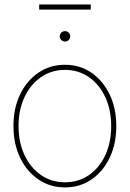

<svg xmlns="http://www.w3.org/2000/svg" viewBox="-20 -815 570 844"><path d="M265.6 8.8Q199.7 8.8 148.4 -26.4Q97.2 -61.5 68.1 -122.3Q39.1 -183.1 39.1 -260.7Q39.1 -338.9 68.1 -399.4Q97.2 -460 148.4 -495.1Q199.7 -530.3 265.6 -530.3Q331.5 -530.3 382.3 -495.1Q433.1 -460 462.2 -399.4Q491.2 -338.9 491.2 -260.7Q491.2 -183.1 462.4 -122.3Q433.6 -61.5 382.6 -26.4Q331.5 8.8 265.6 8.8ZM265.6 -13.7Q325.2 -13.7 371.1 -45.4Q417 -77.1 442.9 -133.1Q468.8 -189 468.8 -260.7Q468.8 -332.5 442.6 -388.4Q416.5 -444.3 370.6 -476.1Q324.7 -507.8 265.6 -507.8Q206.5 -507.8 160.4 -476.1Q114.3 -444.3 87.9 -388.4Q61.5 -332.5 61.5 -260.7Q61.5 -189 87.9 -133.1Q114.3 -77.1 160.4 -45.4Q206.5 -13.7 265.6 -13.7ZM266.1 -632.3Q256.3 -632.3 249.5 -639.2Q242.7 -646 242.7 -655.3Q242.7 -665 249.5 -671.6Q256.3 -678.2 266.1 -678.2Q275.4 -678.2 282 -671.6Q288.6 -665 288.6 -655.3Q288.6 -646 282 -639.2Q275.4 -632.3 266.1 -632.3ZM378.9 -795.4V-772.9H152.3V-795.4Z"/></svg>

Font: Inter 28pt Thin
Style: Regular
Weight: 250
Designer: Rasmus Andersson
Foundry: rsms
Version: Version 4.001;git-66647c0bb